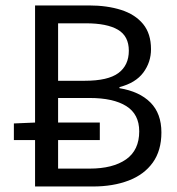

<svg xmlns="http://www.w3.org/2000/svg" viewBox="-20 -676 643 696"><path d="M107.1 0V-656.3H301.8Q368.4 -656.3 419.2 -640Q469.9 -623.8 498.7 -588.9Q527.4 -554 527.4 -497.5Q527.4 -450.5 499.5 -412.9Q471.5 -375.3 413.1 -360.3V-356.3Q485.3 -344.5 525.2 -304.6Q565.1 -264.7 565.1 -195.7Q565.1 -130.2 533.8 -86.6Q502.5 -43 446.2 -21.5Q390 0 316.9 0ZM190.6 -383.2H287.3Q371.4 -383.2 409.2 -411.2Q447 -439.3 447 -492.3Q447 -545 407.4 -568.3Q367.8 -591.5 291.5 -591.5H190.6ZM190.6 -64.8H304.9Q389.2 -64.8 437 -98.3Q484.7 -131.8 484.7 -199.8Q484.7 -261.9 437.8 -291.4Q391 -320.8 304.9 -320.8H190.6ZM30.3 -168.2V-228.5L108.1 -231.8H341.8V-168.2Z"/></svg>

Font: Source Sans Variable
Style: Regular
Weight: 200
Designer: Paul D. Hunt
Foundry: Adobe Systems Incorporated
Version: Version 3.006;hotconv 1.0.111;makeotfexe 2.5.65597